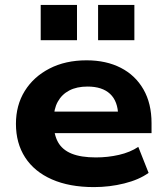

<svg xmlns="http://www.w3.org/2000/svg" viewBox="-20 -752 676 783"><path d="M363 11Q263 11 191.5 -20.5Q120 -52 82.5 -110Q45 -168 45 -247Q45 -323 81 -381Q117 -439 182 -472.5Q247 -506 333 -506Q413 -506 472.5 -475.5Q532 -445 565 -387.5Q598 -330 598 -250V-209H177V-297H479L462 -280Q461 -339 429 -369Q397 -399 337 -399Q293 -399 262.5 -383Q232 -367 215.5 -337Q199 -307 199 -264V-253Q199 -204 216.5 -172.5Q234 -141 272 -125.5Q310 -110 371 -110Q420 -110 465.5 -120.5Q511 -131 544 -153L586 -47Q547 -19 487 -4Q427 11 363 11ZM380 -588V-732H528V-588ZM146 -588V-732H294V-588Z"/></svg>

Font: Nunito Sans 10pt SemiExpanded ExtraBold
Style: Regular
Weight: 800
Width: 6
Designer: Vernon Adams
Foundry: Vernon Adams
Version: Version 3.101;gftools[0.9.27]